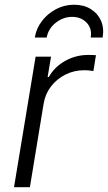

<svg xmlns="http://www.w3.org/2000/svg" viewBox="-20 -783 451 803"><path d="M38.6 0 128.9 -545.9H193.4L179.2 -460.9H184.1Q207.5 -502.9 252.2 -528.1Q296.9 -553.2 348.1 -553.2Q356 -553.2 365.2 -553Q374.5 -552.7 381.3 -552.2L370.6 -485.8Q365.7 -486.8 355 -488Q344.2 -489.3 332 -489.3Q290 -489.3 253.9 -471.2Q217.8 -453.1 193.6 -421.9Q169.4 -390.6 162.6 -350.1L105 0ZM290 -763.2Q330.6 -763.2 359.9 -744.9Q389.2 -726.6 402.6 -695.6Q416 -664.6 409.2 -626H359.4Q365.7 -663.6 342.5 -688Q319.3 -712.4 281.7 -712.4Q244.6 -712.4 213.4 -688Q182.1 -663.6 175.3 -626H125.5Q131.8 -664.6 155.8 -695.6Q179.7 -726.6 214.6 -744.9Q249.5 -763.2 290 -763.2Z"/></svg>

Font: Inter Light
Style: Italic
Weight: 300
Italic angle: -9.3988°
Designer: Rasmus Andersson
Foundry: rsms
Version: Version 4.001;git-66647c0bb